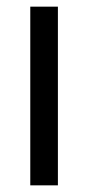

<svg xmlns="http://www.w3.org/2000/svg" viewBox="-20 -557 265 577"><path d="M154 0H71V-537H154Z"/></svg>

Font: Noto Sans Tamil Condensed
Style: Regular
Weight: 400
Width: 3
Designer: Jelle Bosma - Monotype Design Team
Foundry: Monotype Imaging Inc.
Version: Version 2.004; ttfautohint (v1.8.4.7-5d5b)